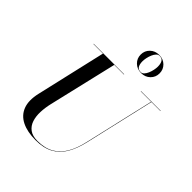

<svg xmlns="http://www.w3.org/2000/svg" viewBox="-279 -1175 1344 1344"><g transform="rotate(45 393.0 -503.0)"><path d="M312 15Q230.5 15 175.8 -12Q121 -39 100 -93.5Q79 -148 98 -230L218 -750H330L210 -240Q199 -193 197.2 -148.8Q195.5 -104.5 207.2 -68.8Q219 -33 247.5 -11.8Q276 9.5 325 9.5Q398 9.5 447.2 -18.8Q496.5 -47 527.2 -100.2Q558 -153.5 575 -230L695 -750H698L578 -230Q560 -151.5 528 -96.8Q496 -42 443.5 -13.5Q391 15 312 15ZM123 -747.5V-750H425V-747.5ZM591.5 -747.5V-750H786.5V-747.5ZM502.5 -839.5Q462.5 -839.5 435.8 -865.5Q409 -891.5 409 -929.5Q409 -968 435.8 -993.8Q462.5 -1019.5 502.5 -1019.5Q543 -1019.5 569.5 -993.8Q596 -968 596 -929.5Q596 -891.5 569.5 -865.5Q543 -839.5 502.5 -839.5ZM496 -842.5Q509.5 -842.5 520.2 -854Q531 -865.5 538.5 -883Q546 -900.5 550 -919.8Q554 -939 554 -954Q554 -982.5 544.2 -999.5Q534.5 -1016.5 509 -1016.5Q495.5 -1016.5 484.8 -1005Q474 -993.5 466.5 -976Q459 -958.5 455 -939.5Q451 -920.5 451 -905Q451 -876.5 461 -859.5Q471 -842.5 496 -842.5Z"/></g></svg>

Font: Bodoni Moda 72pt Medium
Style: Italic
Weight: 500
Italic angle: -13°
Designer: Owen Earl
Foundry: indestructible type
Version: Version 2.004